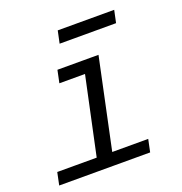

<svg xmlns="http://www.w3.org/2000/svg" viewBox="-131 -848 913 962"><g transform="rotate(-20 325.0 -366.5)"><path d="M232 0 349 -548H431L315 0ZM22 0 36 -67H521L507 0ZM198 -481 212 -548H390L376 -481ZM267 -667 281 -733H582L568 -667Z"/></g></svg>

Font: Azeret Mono Thin Light
Style: Italic
Weight: 300
Italic angle: -12°
Version: Version 1.002